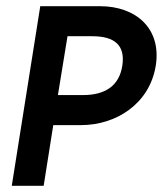

<svg xmlns="http://www.w3.org/2000/svg" viewBox="-20 -600 526 620"><path d="M121 0 152 -196H242C354 -196 463 -264 483 -388C502 -508 419 -580 303 -580H110L18 0ZM198 -483H278C350 -483 385 -454 375 -388C365 -323 320 -293 248 -293H167Z"/></svg>

Font: Charger Pro
Style: BlkNarObl
Weight: 900
Designer: Jasper
Foundry: Cannot Into Space Fonts
Version: Version 1.09